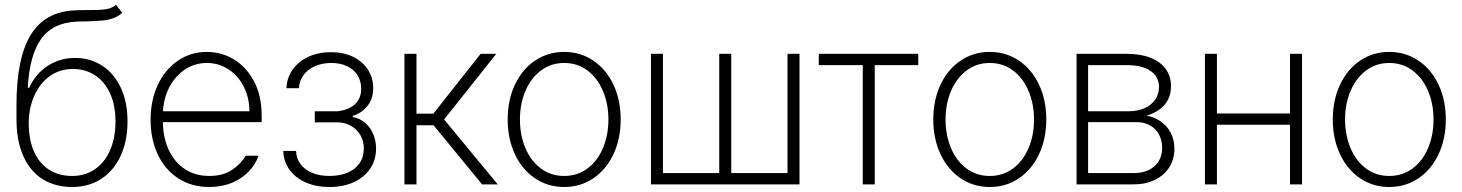

<svg xmlns="http://www.w3.org/2000/svg" viewBox="-20 -749 5940 780"><path d="M333 -662.1Q304.7 -662.1 290 -661.1Q192.9 -656.2 146.2 -589.6Q99.6 -522.9 92.8 -392.6H98.6Q125 -449.7 174.3 -481.7Q223.6 -513.7 285.2 -513.7Q345.7 -513.7 394 -482.9Q442.4 -452.1 470.2 -393.8Q498 -335.4 498 -255.9Q498 -175.8 470 -115.5Q441.9 -55.2 391.1 -22.2Q340.3 10.7 273.4 10.7Q204.1 10.7 153.1 -21.2Q102.1 -53.2 74.5 -115.5Q46.9 -177.7 46.9 -266.6V-321.3Q46.9 -513.2 105.2 -607.9Q163.6 -702.6 286.1 -707Q299.8 -708 325.2 -708H347.7Q387.7 -708 411.1 -711.7Q434.6 -715.3 451.2 -729.5L476.6 -697.3Q460.9 -682.1 439.5 -674.8Q418 -667.5 395.3 -665.5Q372.6 -663.6 333 -662.1ZM449.2 -255.9Q449.2 -321.3 427.2 -369.4Q405.3 -417.5 366.2 -443.1Q327.1 -468.8 276.4 -468.8Q222.2 -468.8 181.6 -439.2Q141.1 -409.7 119.1 -359.6Q97.2 -309.6 96.7 -250Q96.7 -182.6 117.9 -134Q139.2 -85.4 179 -59.8Q218.8 -34.2 273.4 -34.2Q326.2 -34.2 366 -61.8Q405.8 -89.4 427.5 -139.4Q449.2 -189.5 449.2 -255.9Z M591.8 -262.7Q591.8 -341.3 621.1 -404.1Q650.4 -466.8 702.6 -502.4Q754.9 -538.1 820.3 -538.1Q880.4 -538.1 931.2 -507.1Q981.9 -476.1 1012.5 -417.5Q1043 -358.9 1043 -280.3V-252.9H641.6Q642.6 -189 665.8 -139.4Q689 -89.8 731.2 -62Q773.4 -34.2 830.1 -34.2Q886.2 -34.2 923.1 -59.1Q960 -84 977.5 -116.2H1030.3Q1018.6 -82 991.2 -53Q963.9 -23.9 922.6 -6.6Q881.3 10.7 830.1 10.7Q758.8 10.7 704.6 -24.2Q650.4 -59.1 621.1 -121.3Q591.8 -183.6 591.8 -262.7ZM993.2 -296.9Q993.2 -351.6 970.5 -396.5Q947.8 -441.4 908.2 -467.3Q868.7 -493.2 820.3 -493.2Q772 -493.2 732.4 -467.3Q692.9 -441.4 668.9 -396.5Q645 -351.6 642.1 -296.9Z M1318.4 -34.2Q1359.9 -34.2 1391.4 -47.4Q1422.9 -60.5 1440.4 -85.7Q1458 -110.8 1458 -145.5Q1458 -176.3 1443.8 -200.4Q1429.7 -224.6 1405.5 -238Q1381.3 -251.5 1352.5 -252H1258.8V-296.9H1350.6Q1397 -302.2 1422.1 -325.7Q1447.3 -349.1 1447.3 -388.7Q1447.3 -419.9 1432.4 -443.6Q1417.5 -467.3 1389.9 -480.2Q1362.3 -493.2 1326.2 -493.2Q1289.1 -493.2 1259.5 -480.2Q1230 -467.3 1212.9 -443.8Q1195.8 -420.4 1194.3 -390.6H1143.6Q1145.5 -433.6 1169.2 -466.8Q1192.9 -500 1233.4 -518.6Q1273.9 -537.1 1324.2 -537.1Q1375.5 -537.1 1414.6 -518.1Q1453.6 -499 1474.9 -465.8Q1496.1 -432.6 1496.1 -390.6Q1496.1 -348.6 1473.6 -319.6Q1451.2 -290.5 1413.1 -278.3V-273.4Q1439.5 -269.5 1461.2 -251.7Q1482.9 -233.9 1495.4 -206.1Q1507.8 -178.2 1507.8 -145.5Q1507.8 -99.6 1484.1 -64.2Q1460.4 -28.8 1417.5 -9Q1374.5 10.7 1318.4 10.7Q1264.6 10.7 1222.7 -7.6Q1180.7 -25.9 1156.5 -59.1Q1132.3 -92.3 1130.9 -135.7H1182.6Q1184.1 -105 1201.2 -82Q1218.3 -59.1 1248.5 -46.6Q1278.8 -34.2 1318.4 -34.2Z M1623 -530.3H1671.9V-287.1H1740.2L1932.6 -530.3H1996.1L1784.2 -263.7L2002 0H1938.5L1741.2 -240.2H1671.9V0H1623Z M2042.5 -263.7Q2042.5 -342.8 2072 -405.3Q2101.6 -467.8 2153.8 -502.9Q2206.1 -538.1 2272 -538.1Q2337.9 -538.1 2390.1 -502.9Q2442.4 -467.8 2471.9 -405.3Q2501.5 -342.8 2501.5 -263.7Q2501.5 -184.6 2471.9 -122.1Q2442.4 -59.6 2390.1 -24.4Q2337.9 10.7 2272 10.7Q2206.1 10.7 2153.8 -24.4Q2101.6 -59.6 2072 -122.1Q2042.5 -184.6 2042.5 -263.7ZM2451.7 -263.7Q2451.7 -327.1 2429.4 -379.6Q2407.2 -432.1 2366.5 -462.6Q2325.7 -493.2 2272 -493.2Q2218.3 -493.2 2177.5 -462.4Q2136.7 -431.6 2114.5 -379.4Q2092.3 -327.1 2092.3 -263.7Q2092.3 -199.7 2114.5 -147.2Q2136.7 -94.7 2177.5 -64.5Q2218.3 -34.2 2272 -34.2Q2325.7 -34.2 2366.5 -64.5Q2407.2 -94.7 2429.4 -147.2Q2451.7 -199.7 2451.7 -263.7Z M2673.3 -530.3V-45.9H2901.9V-530.3H2950.7V-45.9H3179.2V-530.3H3228V0H2624.5V-530.3Z M3306.2 -530.3H3710.4V-484.4H3533.7V0H3484.9V-484.4H3306.2Z M3771.5 -263.7Q3771.5 -342.8 3801 -405.3Q3830.6 -467.8 3882.8 -502.9Q3935.1 -538.1 4001 -538.1Q4066.9 -538.1 4119.1 -502.9Q4171.4 -467.8 4200.9 -405.3Q4230.5 -342.8 4230.5 -263.7Q4230.5 -184.6 4200.9 -122.1Q4171.4 -59.6 4119.1 -24.4Q4066.9 10.7 4001 10.7Q3935.1 10.7 3882.8 -24.4Q3830.6 -59.6 3801 -122.1Q3771.5 -184.6 3771.5 -263.7ZM4180.7 -263.7Q4180.7 -327.1 4158.4 -379.6Q4136.2 -432.1 4095.5 -462.6Q4054.7 -493.2 4001 -493.2Q3947.3 -493.2 3906.5 -462.4Q3865.7 -431.6 3843.5 -379.4Q3821.3 -327.1 3821.3 -263.7Q3821.3 -199.7 3843.5 -147.2Q3865.7 -94.7 3906.5 -64.5Q3947.3 -34.2 4001 -34.2Q4054.7 -34.2 4095.5 -64.5Q4136.2 -94.7 4158.4 -147.2Q4180.7 -199.7 4180.7 -263.7Z M4353.5 -530.3H4557.6Q4613.3 -530.3 4653.8 -514.4Q4694.3 -498.5 4715.8 -468.8Q4737.3 -439 4737.3 -398.4Q4736.8 -353 4710.7 -323Q4684.6 -293 4637.7 -279.3Q4669.9 -273.4 4695.6 -255.6Q4721.2 -237.8 4736.1 -209.5Q4751 -181.2 4751 -144.5Q4751 -102.5 4730.5 -69.8Q4710 -37.1 4672.4 -18.6Q4634.8 0 4585.9 0H4353.5ZM4701.2 -148.4Q4701.2 -179.2 4688.2 -202.9Q4675.3 -226.6 4651.6 -239.7Q4627.9 -252.9 4597.7 -252.9H4400.4V-45.9H4585.9Q4638.7 -45.9 4669.9 -73.7Q4701.2 -101.6 4701.2 -148.4ZM4688.5 -396.5Q4687.5 -438.5 4653.3 -461.4Q4619.1 -484.4 4557.6 -484.4H4400.4V-296.9H4563.5Q4600.6 -296.9 4628.9 -309.1Q4657.2 -321.3 4672.9 -344Q4688.5 -366.7 4688.5 -396.5Z M4923.8 -288.1H5220.7V-530.3H5269.5V0H5220.7V-242.2H4923.8V0H4875V-530.3H4923.8Z M5394.5 -263.7Q5394.5 -342.8 5424.1 -405.3Q5453.6 -467.8 5505.9 -502.9Q5558.1 -538.1 5624 -538.1Q5689.9 -538.1 5742.2 -502.9Q5794.4 -467.8 5824 -405.3Q5853.5 -342.8 5853.5 -263.7Q5853.5 -184.6 5824 -122.1Q5794.4 -59.6 5742.2 -24.4Q5689.9 10.7 5624 10.7Q5558.1 10.7 5505.9 -24.4Q5453.6 -59.6 5424.1 -122.1Q5394.5 -184.6 5394.5 -263.7ZM5803.7 -263.7Q5803.7 -327.1 5781.5 -379.6Q5759.3 -432.1 5718.5 -462.6Q5677.7 -493.2 5624 -493.2Q5570.3 -493.2 5529.5 -462.4Q5488.8 -431.6 5466.6 -379.4Q5444.3 -327.1 5444.3 -263.7Q5444.3 -199.7 5466.6 -147.2Q5488.8 -94.7 5529.5 -64.5Q5570.3 -34.2 5624 -34.2Q5677.7 -34.2 5718.5 -64.5Q5759.3 -94.7 5781.5 -147.2Q5803.7 -199.7 5803.7 -263.7Z"/></svg>

Font: Pretendard GOV ExtraLight
Style: Regular
Weight: 200
Designer: Base glyphs from Inter by Rasmus Andersson; Hangeul glyphs from Noto Sans CJK(Source Han Sans) by Jang Soo-young and Kan
Foundry: Kil Hyung-jin
Version: Version 1.309